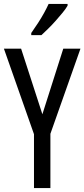

<svg xmlns="http://www.w3.org/2000/svg" viewBox="-20 -963 432 983"><path d="M197 -378 304 -714H392L238 -278V0H154V-276L0 -714H88ZM326 -934Q317 -918 300.5 -898Q284 -878 265 -856.5Q246 -835 226.5 -816Q207 -797 192 -783H140V-794Q159 -821 175.5 -846.5Q192 -872 205.5 -896.5Q219 -921 229 -943H326Z"/></svg>

Font: Noto Sans Khmer ExtraCondensed
Style: Regular
Weight: 400
Width: 2
Designer: Danh Hong and the Monotype Design Team
Foundry: Monotype Imaging Inc.
Version: Version 2.004